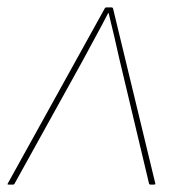

<svg xmlns="http://www.w3.org/2000/svg" viewBox="-30 -498 487 518"><path d="M-7 0Q-11 0 -9 -3L253 -476Q254 -478 257 -478H271Q274 -478 275 -475L389 -3Q390 0 385 0H376Q373 0 372 -3L292 -339Q285 -370 278 -400.5Q271 -431 263 -463H262Q246 -432 228.5 -400Q211 -368 194 -336L9 -2Q8 0 5 0Z"/></svg>

Font: Sofia Sans Hairline
Style: Italic
Weight: 1
Italic angle: -9°
Designer: Botio Nikoltchev, Ani Petrova
Foundry: lettersoup
Version: Version 4.102